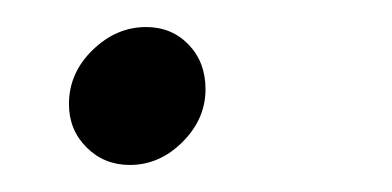

<svg xmlns="http://www.w3.org/2000/svg" viewBox="-20 -116 290 142"><path d="M76 6Q57 6 44 -7Q31 -20 31 -39Q31 -62 48.5 -79Q66 -96 88 -96Q107 -96 119.5 -83Q132 -70 132 -50Q132 -28 115 -11Q98 6 76 6Z"/></svg>

Font: Red Hat Display
Style: Italic
Weight: 400
Italic angle: -12°
Designer: Pentagram, MCKL
Foundry: Pentagram, MCKL
Version: Version 1.023; ttfautohint (v1.8.3)